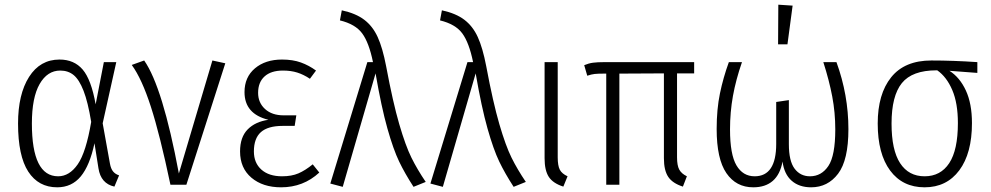

<svg xmlns="http://www.w3.org/2000/svg" viewBox="-20 -788 4228 819"><path d="M388 -343 423 -523H476L418 -262L449 -90Q453 -68 462.5 -56.5Q472 -45 488 -40L468 8Q410 -5 400 -70L383 -177Q363 -82 324.5 -35.5Q286 11 224 11Q144 11 100.5 -56Q57 -123 57 -261Q57 -386 104 -460Q151 -534 234 -534Q296 -534 332.5 -491.5Q369 -449 388 -343ZM116 -261Q116 -36 228 -36Q276 -36 311.5 -87Q347 -138 369 -268Q355 -353 336.5 -400.5Q318 -448 294.5 -467.5Q271 -487 237 -487Q182 -487 149 -429.5Q116 -372 116 -261Z M743 -48 886 -530 941 -518 775 0H707Q662 -214 623.5 -333Q585 -452 542 -511L595 -530Q674 -417 743 -48Z M1328 -487 1302 -452Q1275 -470 1248 -478.5Q1221 -487 1187 -487Q1136 -487 1108.5 -462Q1081 -437 1081 -392Q1081 -350 1110.5 -323Q1140 -296 1190 -296H1244L1237 -251H1186Q1123 -251 1093 -224.5Q1063 -198 1063 -142Q1063 -93 1095 -64.5Q1127 -36 1183 -36Q1224 -36 1253 -48.5Q1282 -61 1314 -87L1342 -52Q1274 11 1179 11Q1101 11 1052.5 -30Q1004 -71 1004 -142Q1004 -203 1036.5 -236Q1069 -269 1125 -277Q1023 -302 1023 -395Q1023 -459 1067.5 -496.5Q1112 -534 1183 -534Q1229 -534 1263.5 -521.5Q1298 -509 1328 -487Z M1627 -506Q1656 -351 1683 -258.5Q1710 -166 1735 -115.5Q1760 -65 1796 -12L1744 9Q1707 -48 1682.5 -99Q1658 -150 1632.5 -240Q1607 -330 1582 -475L1442 9L1389 -5L1547 -523H1571Q1554 -606 1525 -645.5Q1496 -685 1430 -701L1438 -744Q1498 -731 1534 -703.5Q1570 -676 1591 -630Q1612 -584 1627 -506Z M2054 -506Q2083 -351 2110 -258.5Q2137 -166 2162 -115.5Q2187 -65 2223 -12L2171 9Q2134 -48 2109.5 -99Q2085 -150 2059.5 -240Q2034 -330 2009 -475L1869 9L1816 -5L1974 -523H1998Q1981 -606 1952 -645.5Q1923 -685 1857 -701L1865 -744Q1925 -731 1961 -703.5Q1997 -676 2018 -630Q2039 -584 2054 -506Z M2359 -117Q2359 -81 2368 -64Q2377 -47 2401 -36L2383 8Q2339 -6 2321 -33.5Q2303 -61 2303 -113V-523H2359Z M2868 -475V-117Q2868 -82 2877.5 -64.5Q2887 -47 2910 -36L2893 8Q2849 -6 2830.5 -33.5Q2812 -61 2812 -113V-475L2622 -474V0H2566V-474H2556Q2530 -474 2516.5 -472.5Q2503 -471 2485 -465L2472 -510Q2491 -518 2509.5 -520.5Q2528 -523 2559 -523H2941V-475Z M3599 -237Q3599 -105 3555 -47Q3511 11 3440 11Q3389 11 3357 -17Q3325 -45 3318 -99Q3308 -44 3276.5 -16.5Q3245 11 3193 11Q3120 11 3078.5 -49.5Q3037 -110 3037 -238Q3037 -322 3051 -389.5Q3065 -457 3089 -523H3145Q3119 -448 3106.5 -379Q3094 -310 3094 -236Q3094 -129 3121.5 -82.5Q3149 -36 3199 -36Q3291 -36 3291 -174V-353L3345 -361V-173Q3345 -101 3369.5 -68.5Q3394 -36 3435 -36Q3484 -36 3513.5 -80Q3543 -124 3543 -236Q3543 -308 3530 -376.5Q3517 -445 3492 -523H3548Q3599 -383 3599 -237ZM3361 -764 3339 -599H3299L3300 -768Z M4149 -477 4030 -486Q4074 -458 4100 -402Q4126 -346 4126 -263Q4126 -134 4072 -61.5Q4018 11 3924 11Q3830 11 3777 -60.5Q3724 -132 3724 -261Q3724 -387 3781.5 -458.5Q3839 -530 3953 -530Q4046 -530 4149 -523ZM3978 -488H3975Q3871 -488 3827 -433.5Q3783 -379 3783 -261Q3783 -148 3819.5 -92Q3856 -36 3924 -36Q3992 -36 4029 -92Q4066 -148 4066 -263Q4066 -348 4042 -404Q4018 -460 3978 -488Z"/></svg>

Font: Fira Sans Condensed Light
Style: Regular
Weight: 300
Width: 3
Designer: bBox Type GmbH & Carrois Corporate GbR & Edenspiekermann AG
Foundry: bBox Type GmbH & Carrois Corporate GbR & Edenspiekermann AG
Version: Version 4.301